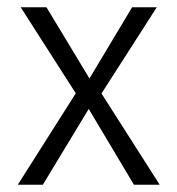

<svg xmlns="http://www.w3.org/2000/svg" viewBox="-20 -509 489 529"><path d="M29 0 199 -268V-236L37 -489H108L233 -282H220L344 -489H412L251 -238V-265L420 0H349L219 -218H230L98 0Z"/></svg>

Font: Nunito Sans 10pt Condensed Light
Style: Regular
Weight: 300
Width: 3
Designer: Vernon Adams
Foundry: Vernon Adams
Version: Version 3.101;gftools[0.9.27]